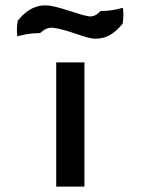

<svg xmlns="http://www.w3.org/2000/svg" viewBox="-20 -704 531 714"><path d="M354 -663C349 -659 335 -641 312 -643C270 -649 193 -684 149 -684C103 -684 72 -659 46 -627C42 -605 42 -582 45 -569C69 -576 97 -581 129 -581C133 -583 150 -603 174 -601C232 -595 299 -560 334 -560C380 -560 409 -583 436 -616C440 -638 439 -662 437 -675C411 -668 387 -663 354 -663ZM294 -10V-472H189V-10Z"/></svg>

Font: Bluebird
Style: LiNrw
Weight: 300
Designer: Jasper
Foundry: Cannot Into Space Fonts
Version: Version 0.98